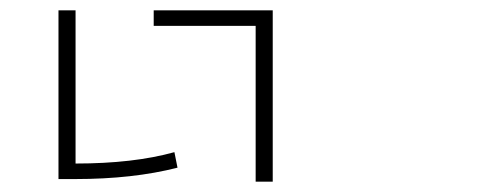

<svg xmlns="http://www.w3.org/2000/svg" viewBox="-20 -750 960 371"><path d="M126 -730V-434Q238 -434 317 -456L323 -426Q237 -404 125 -404H93V-730ZM277 -730H507V-399H474V-700H277Z"/></svg>

Font: Noto Sans Korean Thin
Style: Regular
Weight: 250
Designer: Ryoko NISHIZUKA  (kana & ideographs); Paul D. Hunt (Latin, Greek & Cyrillic); Wenlong ZHANG  (bopomofo); Sandoll Communi
Foundry: Adobe Systems Incorporated
Version: Version 1.0001;PS 1;hotconv 1.0.78;makeotf.lib2.5.61930